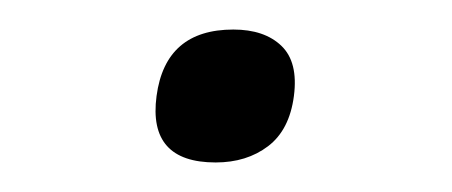

<svg xmlns="http://www.w3.org/2000/svg" viewBox="-20 -435 306 130"><path d="M126 -325Q80 -325 86 -370Q92 -415 138 -415Q159 -415 170.5 -404Q182 -393 179 -370Q176 -347 161.5 -336Q147 -325 126 -325Z"/></svg>

Font: Plata Sans Light
Style: Italic
Weight: 300
Italic angle: -8°
Designer: Pablo Impallari, Andres Torresi, & Cristiano Sobral
Foundry: Pablo Impallari, Andres Torresi, & Cristiano Sobral
Version: Version 1.00;December 28, 2019;FontCreator 12.0.0.2547 64-bi